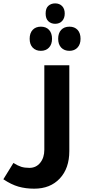

<svg xmlns="http://www.w3.org/2000/svg" viewBox="-60 -884 518 1144"><path d="M144 240.2Q92.8 240.2 50 228Q7.3 215.8 -40 184.1L20 86.9Q46.4 103.5 66.7 109.9Q86.9 116.2 115.2 116.2Q155.3 116.2 179.7 85.7Q204.1 55.2 204.1 8.8V-495.1H353V16.1Q353 119.1 296.1 179.7Q239.3 240.2 144 240.2ZM268.6 -742.2Q244.6 -742.2 228.3 -757.3Q211.9 -772.5 211.9 -803.2Q211.9 -835 228.3 -849.4Q244.6 -863.8 268.6 -863.8Q294.4 -863.8 310.1 -847.7Q325.7 -831.5 325.7 -803.2Q325.7 -775.9 310.3 -759Q294.9 -742.2 268.6 -742.2ZM183.6 -581.1Q152.8 -581.1 134.8 -600.3Q116.7 -619.6 116.7 -652.8Q116.7 -686.5 134.5 -705.8Q152.3 -725.1 183.6 -725.1Q214.8 -725.1 232.4 -705.8Q250 -686.5 250 -652.8Q250 -619.6 231.7 -600.3Q213.4 -581.1 183.6 -581.1ZM354 -581.1Q322.8 -581.1 304.7 -600.3Q286.6 -619.6 286.6 -652.8Q286.6 -686.5 304.4 -705.8Q322.3 -725.1 354 -725.1Q384.3 -725.1 402.1 -706.1Q419.9 -687 419.9 -652.8Q419.9 -619.6 401.6 -600.3Q383.3 -581.1 354 -581.1Z"/></svg>

Font: Droid Arabic Kufi
Style: Bold
Weight: 700
Designer: Pascal Zoghbi
Foundry: Irfont.ir
Version: Version 1.00 February 28, 2013, initial release